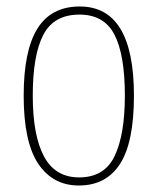

<svg xmlns="http://www.w3.org/2000/svg" viewBox="-20 -562 486 592"><path d="M223 10Q143 10 98 -57Q53 -124 53 -267Q53 -406 95.5 -474Q138 -542 226 -542Q393 -542 393 -267Q393 -123 350 -56.5Q307 10 223 10ZM224 -15Q302 -15 333.5 -81Q365 -147 365 -267Q365 -393 333 -455Q301 -517 225 -517Q146 -517 113.5 -454.5Q81 -392 81 -267Q81 -145 115.5 -80Q150 -15 224 -15Z"/></svg>

Font: Noto Serif Ethiopic Condensed Thin
Style: Regular
Weight: 100
Width: 3
Designer: Monotype Design Team
Foundry: Monotype Imaging Inc.
Version: Version 2.102; ttfautohint (v1.8.4.7-5d5b)